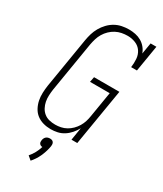

<svg xmlns="http://www.w3.org/2000/svg" viewBox="-237 -830 975 1148"><g transform="rotate(30 250.0 -256.0)"><path d="M189 8Q162 8 137 1Q112 -6 92.5 -21Q73 -36 61 -58.5Q49 -81 44 -105.5Q39 -130 40 -157Q41 -184 45 -210L102 -555Q106 -579 113 -602.5Q120 -626 132.5 -648Q145 -670 163 -689Q181 -708 203 -720.5Q225 -733 249.5 -738Q274 -743 298 -743Q321 -743 343 -738.5Q365 -734 384 -723Q403 -712 417 -695Q431 -678 438 -658L451 -735H491L461 -554H421Q425 -583 423 -611.5Q421 -640 406 -662.5Q391 -685 365 -695.5Q339 -706 311 -706Q290 -706 269.5 -702Q249 -698 230 -688Q211 -678 195 -662.5Q179 -647 168 -628.5Q157 -610 151 -590Q145 -570 141 -549L84 -204Q81 -183 80 -161.5Q79 -140 83 -120Q87 -100 96.5 -82Q106 -64 121.5 -51.5Q137 -39 157 -34Q177 -29 199 -29Q218 -29 237.5 -33Q257 -37 275 -47Q293 -57 308 -72Q323 -87 333.5 -104.5Q344 -122 350 -141Q356 -160 359 -180L388 -355H252L259 -391H434L369 0H329L343 -87Q332 -66 315.5 -47Q299 -28 278.5 -15Q258 -2 235 3Q212 8 189 8ZM180 231 154 209Q170 191 181.5 169.5Q193 148 200 125Q194 125 188.5 122.5Q183 120 179.5 115Q176 110 175.5 104Q175 98 176 92Q177 85 180 78.5Q183 72 188.5 67Q194 62 201 60Q208 58 215 58Q222 58 228 60Q234 62 238 67Q242 72 243 78.5Q244 85 243 92V94L241 105Q234 139 219 171.5Q204 204 180 231Z"/></g></svg>

Font: Iosevka Slab Extralight
Style: Italic
Weight: 200
Italic angle: -9°
Monospace: yes
Designer: Belleve Invis
Foundry: Belleve Invis
Version: Version 11.1.1; ttfautohint (v1.8.3)